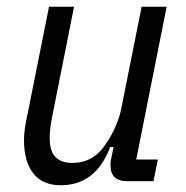

<svg xmlns="http://www.w3.org/2000/svg" viewBox="-20 -536 550 568"><path d="M199 -516 135 -194Q127 -156 127 -128Q127 -88 144.5 -71Q162 -54 194 -54Q248 -54 282 -95Q303 -121 318.5 -154.5Q334 -188 339 -216L399 -516H473L383 -64H447L434 0H356Q307 0 307 -47Q307 -55 308 -62Q309 -69 311 -77L316 -101H306Q263 12 160 12Q106 12 78.5 -23Q51 -58 51 -122Q51 -138 53.5 -156Q56 -174 61 -196L125 -516Z"/></svg>

Font: IBM Plex Sans Condensed
Style: Italic
Weight: 400
Width: 3
Italic angle: -11°
Designer: Mike Abbink, Paul van der Laan, Pieter van Rosmalen
Foundry: Bold Monday
Version: Version 1.3